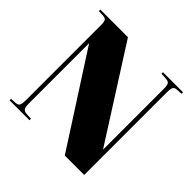

<svg xmlns="http://www.w3.org/2000/svg" viewBox="-179 -911 1092 1092"><g transform="rotate(45 367.0 -365.0)"><path d="M37 0V-12L71 -14Q90 -15 96 -26Q102 -37 102 -70V-673Q102 -698 95.5 -707Q89 -716 66 -717L37 -718V-730H259L610 -179H611V-664Q611 -696 604 -705.5Q597 -715 577 -716L541 -718V-730H702V-718L668 -716Q649 -715 643 -704Q637 -693 637 -660V0H481L128 -548H127V-66Q127 -35 134.5 -25Q142 -15 161 -14L197 -12V0Z"/></g></svg>

Font: Display Black
Style: Regular
Weight: 900
Designer: Latin by Veronika Burian and Jose Scaglione. Greek by Irene Vlachou. Cyrillic by Vera Evstafieva.
Foundry: TypeTogether
Version: Version 3.002